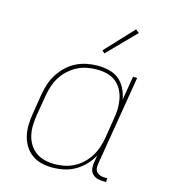

<svg xmlns="http://www.w3.org/2000/svg" viewBox="-112 -836 824 934"><g transform="rotate(15 300.0 -369.5)"><path d="M238 8Q209 8 182 1.5Q155 -5 133.5 -21Q112 -37 98 -60Q84 -83 78 -110Q72 -137 73 -166Q74 -195 79 -223L95 -323Q100 -350 108.5 -376.5Q117 -403 133 -427.5Q149 -452 170 -472Q191 -492 216.5 -504.5Q242 -517 269.5 -522.5Q297 -528 324 -528Q354 -528 382.5 -521Q411 -514 432 -496.5Q453 -479 465.5 -453.5Q478 -428 483 -400L503 -520H524L449 -68Q447 -57 448 -45.5Q449 -34 456.5 -26Q464 -18 474.5 -14.5Q485 -11 497 -11H510L509 8H493Q477 8 463 3.5Q449 -1 439 -11.5Q429 -22 427 -37.5Q425 -53 428 -68L434 -105Q420 -79 398.5 -56.5Q377 -34 350.5 -19Q324 -4 295 2Q266 8 238 8ZM245 -11Q269 -11 293.5 -16Q318 -21 341 -33Q364 -45 383.5 -63.5Q403 -82 416.5 -104Q430 -126 438 -150.5Q446 -175 450 -199L466 -299Q471 -325 471.5 -350.5Q472 -376 467 -400.5Q462 -425 450 -446.5Q438 -468 419 -482.5Q400 -497 375.5 -503Q351 -509 325 -509Q300 -509 274.5 -504Q249 -499 226 -487Q203 -475 183 -456.5Q163 -438 149.5 -416Q136 -394 128 -369.5Q120 -345 116 -320L99 -220Q95 -194 94 -168Q93 -142 98.5 -117.5Q104 -93 117 -72Q130 -51 149.5 -37Q169 -23 194 -17Q219 -11 245 -11ZM339 -594 326 -606 458 -747 475 -733Z"/></g></svg>

Font: Iosevka Etoile Thin
Style: Italic
Weight: 100
Italic angle: -9°
Designer: Belleve Invis
Foundry: Belleve Invis
Version: Version 22.1.2; ttfautohint (v1.8.4)